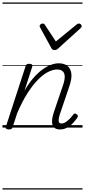

<svg xmlns="http://www.w3.org/2000/svg" viewBox="-20 -1030 686 1550"><path d="M465 15Q440 15 425 5.5Q410 -4 404 -22.5Q398 -41 401 -66Q404 -91 414 -122L489 -343Q503 -384 502.5 -412Q502 -440 486.5 -454.5Q471 -469 440 -469Q409 -469 370 -450Q331 -431 288.5 -388.5Q246 -346 202.5 -278.5Q159 -211 118 -114L82 -4Q79 6 72.5 10.5Q66 15 51 15Q39 15 31 10Q23 5 27 -6L186 -494Q190 -506 196 -510.5Q202 -515 216 -515Q232 -515 238 -509Q244 -503 240 -491L178 -298Q213 -359 250 -401Q287 -443 323 -469Q359 -495 392 -507Q425 -519 454 -519Q496 -519 522.5 -499.5Q549 -480 555.5 -439Q562 -398 540 -334L463 -107Q455 -81 453.5 -64.5Q452 -48 457.5 -40.5Q463 -33 475 -33Q493 -33 510 -44Q527 -55 543 -71.5Q559 -88 571 -104Q576 -112 582 -113.5Q588 -115 597 -109Q608 -102 608.5 -95Q609 -88 605 -81Q593 -63 572.5 -40Q552 -17 524.5 -1Q497 15 465 15ZM617 -840Q626 -840 632.5 -833.5Q639 -827 639 -819Q639 -813 636.5 -809.5Q634 -806 630 -802L450 -639Q442 -631 435 -628.5Q428 -626 419 -626Q412 -626 406 -629Q400 -632 395 -641L306 -804Q303 -808 301.5 -812Q300 -816 300 -820Q300 -829 309 -834.5Q318 -840 324 -840Q331 -840 335 -837.5Q339 -835 342 -830L431 -695L596 -830Q603 -835 607 -837.5Q611 -840 617 -840ZM0 490H646V500H0ZM0 -20H646V0H0ZM0 -505H646V-500H0ZM0 -1010H646V-1000H0Z"/></svg>

Font: Playwrite AU VIC Guides
Style: Regular
Weight: 400
Designer: Veronika Burian, José Scaglione
Foundry: TypeTogether
Version: Version 1.003